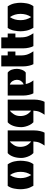

<svg xmlns="http://www.w3.org/2000/svg" viewBox="1118 -1658 714 2990"><g transform="rotate(-90 1475.0 -163.0)"><path d="M77 0Q43 -57 33 -108Q23 -159 23 -200Q23 -244 33.5 -300Q44 -356 75 -400H411Q446 -348 456.5 -295.5Q467 -243 467 -200Q467 -156 457 -101Q447 -46 414 0ZM244 -34Q270 -70 282 -112Q294 -154 294 -200Q294 -247 281.5 -288Q269 -329 244 -366Q219 -329 207.5 -288Q196 -247 196 -200Q196 -155 207.5 -115.5Q219 -76 244 -34Z M705 174 704 172Q729 139 746.5 98.5Q764 58 767 0H586Q559 -26 542.5 -60Q526 -94 518 -128Q510 -162 510 -186Q510 -260 531 -316Q552 -372 586 -400H939V14Q939 60 928.5 106Q918 152 904 174ZM768 -34V-367Q736 -345 709.5 -303Q683 -261 683 -205Q683 -151 703.5 -109Q724 -67 768 -34Z M1185 174 1184 172Q1209 139 1226.5 98.5Q1244 58 1247 0H1066Q1039 -26 1022.5 -60Q1006 -94 998 -128Q990 -162 990 -186Q990 -260 1011 -316Q1032 -372 1066 -400H1419V14Q1419 60 1408.5 106Q1398 152 1384 174ZM1248 -34V-367Q1216 -345 1189.5 -303Q1163 -261 1163 -205Q1163 -151 1183.5 -109Q1204 -67 1248 -34Z M1517 0Q1503 -22 1492.5 -68Q1482 -114 1482 -160V-400H1840Q1873 -373 1885.5 -335Q1898 -297 1898 -256Q1898 -219 1883 -179Q1868 -139 1840 -119H1661Q1669 -83 1683.5 -54Q1698 -25 1717 -2L1716 0ZM1656 -150Q1689 -165 1708 -192.5Q1727 -220 1727 -260Q1727 -291 1708.5 -322.5Q1690 -354 1653 -367V-195Q1653 -171 1656 -150Z M1971 0Q1957 -22 1946.5 -68Q1936 -114 1936 -160V-500H2107V-400H2167V-280H2107V-195Q2107 -129 2125.5 -83.5Q2144 -38 2170 -2V0Z M2252 0Q2238 -22 2227.5 -68Q2217 -114 2217 -160V-500H2388V-400H2448V-280H2388V-195Q2388 -129 2406.5 -83.5Q2425 -38 2451 -2V0Z M2537 0Q2503 -57 2493 -108Q2483 -159 2483 -200Q2483 -244 2493.5 -300Q2504 -356 2535 -400H2871Q2906 -348 2916.5 -295.5Q2927 -243 2927 -200Q2927 -156 2917 -101Q2907 -46 2874 0ZM2704 -34Q2730 -70 2742 -112Q2754 -154 2754 -200Q2754 -247 2741.5 -288Q2729 -329 2704 -366Q2679 -329 2667.5 -288Q2656 -247 2656 -200Q2656 -155 2667.5 -115.5Q2679 -76 2704 -34Z"/></g></svg>

Font: Tac One
Style: Regular
Weight: 400
Designer: Oluseyi Olusanya, David Udoh, Eyiyemi Adegbite, Mirko Velimirović
Version: Version 1.003; ttfautohint (v1.8.4.7-5d5b)